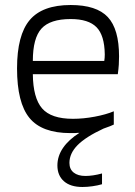

<svg xmlns="http://www.w3.org/2000/svg" viewBox="-20 -524 540 766"><path d="M434 -80V-27Q428 -24 419 -20.5Q410 -17 393 -11Q322 22 289.5 55Q257 88 257 126Q257 151 274 164.5Q291 178 321 178Q335 178 352 175.5Q369 173 387 168V211Q370 216 349 219Q328 222 309 222Q261 222 235 199Q209 176 209 136Q209 99 231.5 66Q254 33 297 6Q294 6 290 6Q286 6 279 7Q272 7 268 7Q264 7 261 7Q147 7 97.5 -53.5Q48 -114 48 -251Q48 -384 98.5 -444Q149 -504 262 -504Q365 -504 410 -456Q455 -408 455 -299Q455 -282 454 -266Q453 -250 450 -228H111Q112 -133 148 -91.5Q184 -50 271 -50Q313 -50 358 -58.5Q403 -67 434 -80ZM398 -307Q397 -383 365 -415.5Q333 -448 262 -448Q180 -448 145.5 -410Q111 -372 111 -281H396Q397 -287 397.5 -293.5Q398 -300 398 -307Z"/></svg>

Font: Blinker Light
Style: Regular
Weight: 300
Designer: Juergen Huber
Foundry: supertype
Version: Version 1.017;hotconv 1.0.117;makeotfexe 2.5.65602